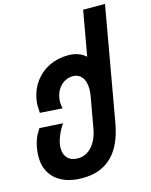

<svg xmlns="http://www.w3.org/2000/svg" viewBox="-144 -905 934 1188"><g transform="rotate(-15 323.5 -311.0)"><path d="M4.5 -7Q4.5 -34.5 9.5 -61.5Q14.5 -93 24.8 -119.2Q35 -145.5 56 -177L205.5 -168Q185.5 -140.5 171.5 -108Q157.5 -75.5 153 -50.5Q150.5 -38 150.5 -22Q150.5 18.5 173.5 42Q196.5 65.5 238.5 65.5Q291.5 65.5 328.8 23.8Q366 -18 378.5 -89.5L413.5 -286Q417.5 -308 417.5 -331Q417.5 -380.5 395.8 -407.2Q374 -434 338.5 -434Q310.5 -434 286.2 -420.5Q262 -407 245.8 -383Q229.5 -359 224 -328.5Q221 -313 221 -298.5Q221 -280 226.5 -258L83 -267.5Q81 -301.5 81 -312Q81 -332.5 84.5 -353.5Q95.5 -416.5 131.5 -465Q167.5 -513.5 222.2 -540Q277 -566.5 343 -566.5Q412.5 -566.5 456 -527L507 -814.5H647L518.5 -87.5Q494 53 423 122Q352 191 235 191Q163.5 191 111.8 167.2Q60 143.5 32.2 99Q4.5 54.5 4.5 -7Z"/></g></svg>

Font: JuliaMono ExtraBoldItalic
Style: Regular
Weight: 800
Italic angle: -9°
Monospace: yes
Designer: cormullion
Foundry: corm
Version: Version 0.049; ttfautohint (v1.8.4)